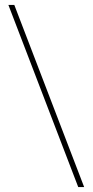

<svg xmlns="http://www.w3.org/2000/svg" viewBox="-20 -743 375 778"><path d="M321 15H297L14 -723H38Z"/></svg>

Font: Kalnia SemiExpanded Medium
Style: Regular
Weight: 500
Width: 6
Designer: Frida Medrano
Foundry: Frida Medrano
Version: Version 1.105